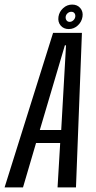

<svg xmlns="http://www.w3.org/2000/svg" viewBox="-55 -819 421 839"><path d="M-35 0 177 -675.5H303L277 0H196.5L208 -194H102.5L45.5 0ZM119 -251H212.5L233.5 -621H228.5ZM245.5 -692Q223 -692 210 -707.5Q197 -723 200.5 -746Q204 -768 221 -783.5Q238 -799 260.5 -799Q283 -799 296 -783.5Q309 -768 305.5 -746Q302 -723.5 285 -707.8Q268 -692 245.5 -692ZM249.5 -723.5Q258 -723.5 265.2 -730Q272.5 -736.5 274 -746Q275 -755.5 270.2 -761.5Q265.5 -767.5 256.5 -767.5Q248 -767.5 240.8 -761.5Q233.5 -755.5 232 -746Q231 -736.5 235.8 -730Q240.5 -723.5 249.5 -723.5Z"/></svg>

Font: Anybody Condensed Regular
Style: Italic
Weight: 400
Width: 3
Italic angle: -10°
Designer: Tyler Finck
Foundry: Etcetera Type Company
Version: Version 1.010; ttfautohint (v1.8.3) -l 8 -r 50 -G 200 -x 14 